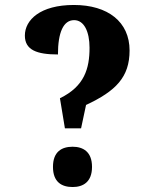

<svg xmlns="http://www.w3.org/2000/svg" viewBox="-20 -744 614 772"><path d="M241 -228H306L326 -322C446 -378 501 -434 501 -541C501 -656 414 -724 277 -724C142 -724 80 -664 80 -601C80 -543 128 -525 213 -525C213 -614 235 -663 278 -663C318 -663 340 -617 340 -552C340 -469 320 -397 221 -349ZM272 8C314 8 350 -12 350 -73C350 -134 314 -154 272 -154C228 -154 193 -134 193 -73C193 -12 228 8 272 8Z"/></svg>

Font: Noto Serif Devanagari Condensed ExtraBold
Style: Regular
Weight: 800
Width: 3
Designer: Universal Thirst, Indian Type Foundry and the Monotype Design Team
Foundry: Monotype Imaging Inc.
Version: Version 2.004